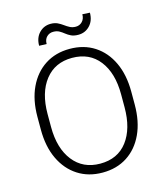

<svg xmlns="http://www.w3.org/2000/svg" viewBox="-130 -990 936 1095"><g transform="rotate(-15 338.5 -442.0)"><path d="M615.7 -393.6V-317.9Q615.7 -217.8 581.5 -144.3Q547.4 -70.8 485.4 -30.5Q423.3 9.8 339.4 9.8Q256.3 9.8 193.8 -30.5Q131.3 -70.8 96.4 -144.3Q61.5 -217.8 61.5 -317.9V-393.6Q61.5 -493.2 96.2 -566.7Q130.9 -640.1 193.1 -680.4Q255.4 -720.7 338.4 -720.7Q422.4 -720.7 484.6 -680.4Q546.9 -640.1 581.3 -566.7Q615.7 -493.2 615.7 -393.6ZM555.7 -317.9V-394.5Q555.7 -520 498.5 -593.8Q441.4 -667.5 338.4 -667.5Q237.3 -667.5 179.4 -593.8Q121.6 -520 121.6 -394.5V-317.9Q121.6 -191.4 179.9 -117.2Q238.3 -43 339.4 -43Q442.9 -43 499.3 -117.2Q555.7 -191.4 555.7 -317.9ZM460.4 -892.6 504.4 -890.1Q504.4 -842.8 476.8 -814Q449.2 -785.2 408.7 -785.2Q383.3 -785.2 366.5 -793.2Q349.6 -801.3 336.4 -812Q323.2 -822.8 308.8 -830.8Q294.4 -838.9 273.4 -838.9Q251 -838.9 235.4 -823.7Q219.7 -808.6 219.7 -781.2L175.8 -782.7Q175.8 -829.6 203.4 -858.2Q231 -886.7 271 -886.7Q294.4 -886.7 311.3 -878.7Q328.1 -870.6 342.3 -860.1Q356.4 -849.6 371.6 -841.6Q386.7 -833.5 406.7 -833.5Q429.2 -833.5 444.8 -849.6Q460.4 -865.7 460.4 -892.6Z"/></g></svg>

Font: Vazirmatn UI FD ExtraLight
Style: Regular
Weight: 200
Designer: Saber Rastikerdar
Foundry: Saber Rastikerdar
Version: Version 33.003